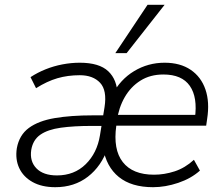

<svg xmlns="http://www.w3.org/2000/svg" viewBox="-20 -771 926 799"><path d="M210 8Q154 8 115.5 -13.5Q77 -35 60 -71.5Q43 -108 50 -154Q60 -209 100 -238.5Q140 -268 207.5 -279.5Q275 -291 367 -291H418L412 -247H361Q287 -247 233 -239.5Q179 -232 148 -210.5Q117 -189 110 -147Q103 -100 131.5 -70.5Q160 -41 217 -41Q289 -41 336.5 -87.5Q384 -134 396 -208L415 -325Q426 -395 396.5 -426.5Q367 -458 312 -458Q262 -458 219 -445.5Q176 -433 130 -404L107 -450Q136 -469 169.5 -482.5Q203 -496 239.5 -503Q276 -510 312 -510Q393 -510 430.5 -474.5Q468 -439 469 -376H447Q480 -440 538 -475Q596 -510 665 -510Q730 -510 773.5 -480.5Q817 -451 835 -398.5Q853 -346 842 -276L838 -248H448L455 -293H808L791 -279Q803 -366 770 -413.5Q737 -461 660 -461Q605 -461 564.5 -435.5Q524 -410 499 -366.5Q474 -323 466 -267L464 -248Q450 -149 491 -96.5Q532 -44 621 -44Q664 -44 707 -58Q750 -72 787 -106L812 -61Q775 -28 721.5 -10Q668 8 617 8Q527 8 474.5 -34.5Q422 -77 409 -156H429Q402 -79 345.5 -35.5Q289 8 210 8ZM460 -550 594 -751H665L507 -550Z"/></svg>

Font: Mulish ExtraLight Light
Style: Italic
Weight: 300
Italic angle: -9°
Version: Version 3.603